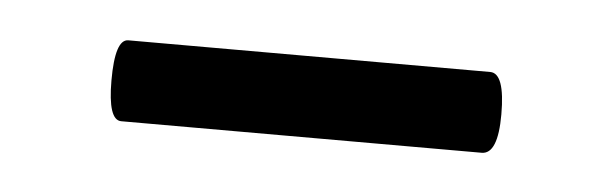

<svg xmlns="http://www.w3.org/2000/svg" viewBox="-23 -332 417 130"><g transform="rotate(5 185.0 -266.5)"><path d="M61 -239Q52 -239 52 -266Q52 -294 61 -294H307Q317 -294 317 -266Q317 -239 306 -239Z"/></g></svg>

Font: Junicode SmExp
Style: Regular
Weight: 400
Width: 6
Designer: Peter S. Baker
Version: Version 2.205; ttfautohint (v1.8.4)